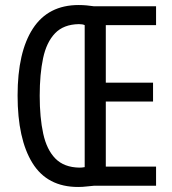

<svg xmlns="http://www.w3.org/2000/svg" viewBox="-20 -739 686 764"><path d="M293 -719Q310 -719 325 -717.5Q340 -716 354 -714H601V-639H401V-410H589V-335H401V-76H601V0H355Q340 1 324.5 3Q309 5 291 5Q168 5 109 -90.5Q50 -186 50 -359Q50 -532 111 -625.5Q172 -719 293 -719ZM294 -643Q233 -642 199 -606.5Q165 -571 151.5 -507.5Q138 -444 138 -358Q138 -271 152 -207Q166 -143 200.5 -108Q235 -73 296 -72Q307 -72 317 -74V-639Q309 -643 294 -643Z"/></svg>

Font: Noto Sans Lao ExtraCondensed
Style: Regular
Weight: 400
Width: 2
Designer: Monotype Design Team
Foundry: Monotype Imaging Inc.
Version: Version 2.003; ttfautohint (v1.8.4.7-5d5b)